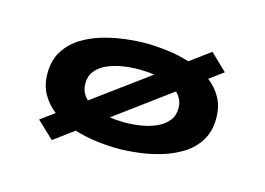

<svg xmlns="http://www.w3.org/2000/svg" viewBox="-84 -711 1269 921"><g transform="rotate(15 550.0 -251.0)"><path d="M148 -26 217 -76.5Q178 -106.5 153.8 -149.2Q129.5 -192 129.5 -251Q129.5 -315.5 157.8 -361Q186 -406.5 232.2 -436Q278.5 -465.5 334.2 -482Q390 -498.5 446.2 -505.2Q502.5 -512 549 -512Q596 -512 653.8 -505.2Q711.5 -498.5 767 -481L867.5 -555L950 -475.5L881 -424.5Q920 -395 943.8 -352.2Q967.5 -309.5 967.5 -251Q967.5 -186.5 939.5 -140.8Q911.5 -95 865 -65.5Q818.5 -36 762.8 -19.2Q707 -2.5 651 4.2Q595 11 549 11Q502 11 444.8 4.2Q387.5 -2.5 332 -20L232.5 53.5ZM317.5 -251Q317.5 -227 326.2 -208.2Q335 -189.5 350.5 -175L625.5 -377Q589 -382.5 549 -382.5Q508 -382.5 467.2 -375.8Q426.5 -369 392.5 -354Q358.5 -339 338 -313.5Q317.5 -288 317.5 -251ZM549 -118.5Q589.5 -118.5 630.2 -125.2Q671 -132 705 -147.5Q739 -163 759.5 -188.5Q780 -214 780 -251Q780 -274.5 771.2 -293.2Q762.5 -312 747.5 -326L473.5 -124Q509.5 -118.5 549 -118.5Z"/></g></svg>

Font: Trispace Expanded
Style: Bold
Weight: 700
Width: 7
Designer: Tyler Finck
Foundry: Etcetera Type Company
Version: Version 1.210; ttfautohint (v1.8.3)